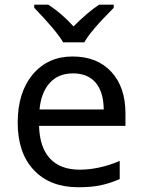

<svg xmlns="http://www.w3.org/2000/svg" viewBox="-20 -786 604 816"><path d="M147.9 -320.8H420.9Q419.9 -396 386.2 -435.1Q352.5 -474.1 290.3 -474.1Q228 -474.1 191.4 -433.6Q154.8 -393.1 147.9 -320.8ZM488.8 -102.1V-24.9Q444.3 -5.9 405.3 2Q366.2 9.8 313 9.8Q192.4 9.8 123.8 -63.2Q55.2 -136.2 55.2 -264.6Q55.2 -393.1 119.1 -469.5Q183.1 -545.9 288.1 -545.9Q393.1 -545.9 453.1 -480.7Q513.2 -415.5 513.2 -304.2V-251H146Q148.4 -159.7 192.4 -112.3Q236.3 -64.9 318.8 -64.9Q401.4 -64.9 488.8 -102.1ZM125.5 -766.1H185.5Q241.2 -730 292.5 -673.8Q354 -735.4 401.4 -766.1H463.4V-752.9Q363.3 -652.8 338.4 -606H248.5Q219.2 -655.8 125.5 -752.9Z"/></svg>

Font: NotoSans
Style: Regular
Weight: 400
Designer: Monotype Design team
Foundry: Monotype Imaging Inc.
Version: Version 1.04